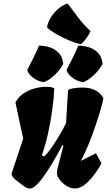

<svg xmlns="http://www.w3.org/2000/svg" viewBox="-20 -1086 621 1116"><path d="M153.8 9.8Q141.6 9.8 129.4 2.7Q117.2 -4.4 104.5 -15.1Q98.6 -20 84 -30.3Q69.3 -40.5 57.6 -53.5Q45.9 -66.4 47.9 -79.1L114.7 -279.8L69.8 -490.2Q87.4 -523.9 118.4 -543.9Q149.4 -564 184.3 -572.8Q219.2 -581.5 247.6 -581.5Q280.3 -581.5 295.4 -573.2Q293.9 -522.9 284.7 -455.1Q274.9 -381.3 260 -313.7Q245.1 -246.1 223.1 -183.1L236.8 -176.3Q252 -189.9 271.5 -216.8Q291 -243.7 310.3 -274.7Q329.6 -305.7 344.2 -332.5Q358.9 -359.4 364.3 -373Q368.7 -450.2 370.8 -488.5Q373 -526.9 374.3 -541.7Q375.5 -556.6 376.5 -563.5Q384.8 -568.8 407.7 -573Q430.7 -577.1 458 -577.1Q501.5 -577.1 530.5 -563Q559.6 -548.8 580.6 -518.1L580.1 -512.7Q578.1 -495.6 565.9 -452.9Q553.7 -410.2 535.2 -355.5Q516.6 -300.8 494.4 -246.1Q472.2 -191.4 449.7 -150.4L537.6 -195.3L569.8 -136.2Q531.7 -67.9 491.7 -29.1Q451.7 9.8 415.5 9.8Q393.6 9.8 369.9 -3.7Q346.2 -17.1 329.1 -39.1Q323.7 -46.9 317.4 -55.9Q311 -64.9 311 -82Q311 -88.9 312.7 -96.9Q314.5 -105 314.9 -108.4Q314.9 -109.4 318.6 -123.5Q322.3 -137.7 327.6 -158.7Q333 -179.7 338.6 -201.4Q344.2 -223.1 348.6 -239.3L342.3 -242.7Q326.2 -210.9 302 -168.2Q277.8 -125.5 250.7 -84.7Q223.6 -43.9 198.2 -17.1Q172.9 9.8 153.8 9.8ZM465.8 -608.9Q442.4 -610.4 420.7 -621.8Q398.9 -633.3 384.5 -649.2Q370.1 -665 367.2 -679.7Q389.2 -723.1 404.5 -753.4Q419.9 -783.7 435.1 -820.8Q465.3 -820.8 496.1 -811.5Q526.9 -802.2 549.3 -779.3Q571.8 -756.3 576.2 -714.8Q557.6 -680.2 527.1 -650.9Q496.6 -621.6 465.8 -608.9ZM237.3 -608.9Q213.9 -610.4 192.1 -621.8Q170.4 -633.3 156 -649.2Q141.6 -665 138.7 -679.7Q160.6 -723.1 176 -753.4Q191.4 -783.7 206.5 -820.8Q236.8 -820.8 267.6 -811.5Q298.3 -802.2 320.8 -779.3Q343.3 -756.3 347.7 -714.8Q329.1 -680.2 298.6 -650.9Q268.1 -621.6 237.3 -608.9ZM450.2 -829.1Q418 -835.9 379.6 -851.8Q341.3 -867.7 307.1 -887.7Q272.9 -907.7 253.4 -926.3Q256.8 -954.1 273.9 -982.4Q291 -1010.7 317.1 -1033.4Q343.3 -1056.2 373 -1065.9Q407.2 -1020.5 436.3 -981.7Q465.3 -942.9 506.3 -904.8Q495.1 -880.4 478.8 -859.4Q462.4 -838.4 450.2 -829.1Z"/></svg>

Font: Fruktur
Style: Italic
Weight: 400
Italic angle: -8°
Designer: Viktoriya Grabowska, Eben Sorkin
Foundry: Viktoriya Grabowska
Version: Version 1.008; ttfautohint (v1.8.4.7-5d5b)